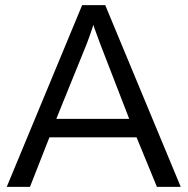

<svg xmlns="http://www.w3.org/2000/svg" viewBox="-20 -731 736 751"><path d="M173.3 -193.8 97.2 0H6.3L301.3 -710.9H391.6L687 0H593.8L514.2 -193.8ZM319.8 -561 200.2 -266.1H485.4L371.1 -561.5Q368.7 -567.4 354.5 -606.9Q350.1 -617.7 345.2 -633.8Q344.2 -630.9 340.8 -620.1Q337.4 -609.4 335.4 -604Q333.5 -598.1 319.8 -561Z"/></svg>

Font: RGR Online_21
Style: Regular
Weight: 400
Italic angle: -12°
Designer: vernon adams
Foundry: vernon adams
Version: Version 1.000